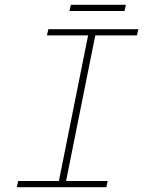

<svg xmlns="http://www.w3.org/2000/svg" viewBox="-20 -782 640 802"><path d="M50 0 56 -26H226L348 -634H176L182 -660H558L552 -634H378L256 -26H430L424 0ZM270 -736 276 -762H506L500 -736Z"/></svg>

Font: SourceCodeVF
Style: Italic
Weight: 200
Italic angle: -11°
Monospace: yes
Designer: Paul D. Hunt, Teo Tuominen
Foundry: Adobe
Version: Version 1.026;hotconv 1.1.0;makeotfexe 2.6.0